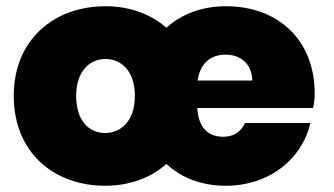

<svg xmlns="http://www.w3.org/2000/svg" viewBox="-20 -588 1071 615"><path d="M988 -288C988 -461 870 -568 704 -568C627 -568 561 -543 513 -499C463 -543 395 -568 318 -568C151 -568 24 -459 24 -281C24 -102 150 7 317 7C394 7 463 -18 513 -63C561 -18 626 7 703 7C843 7 948 -79 974 -194H765C754 -171 734 -150 695 -150C651 -150 616 -174 612 -242H983C986 -257 988 -273 988 -288ZM613 -330C621 -385 654 -413 703 -413C748 -413 787 -386 788 -330ZM317 -162C266 -162 224 -200 224 -281C224 -361 268 -399 318 -399C368 -399 412 -361 412 -281C412 -200 367 -162 317 -162Z"/></svg>

Font: Poppins STUK1
Style: Regular
Weight: 400
Designer: Jonny Pinhorn (original), Sammy Jo Hughes (modified version)
Foundry: Type Mafia
Version: Version 1.002;hotconv 1.0.109;makeotfexe 2.5.65596